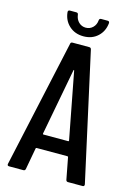

<svg xmlns="http://www.w3.org/2000/svg" viewBox="-128 -922 693 989"><g transform="rotate(15 218.5 -428.0)"><path d="M108 -846Q108 -856 118 -856H152Q162 -856 163 -846Q166 -822 181.5 -807Q197 -792 219 -792Q241 -792 256.5 -807Q272 -822 274 -846Q275 -856 285 -856H319Q329 -856 329 -846Q325 -802 295 -774Q265 -746 219 -746Q173 -746 142.5 -774Q112 -802 108 -846ZM337 0Q328 0 326 -9L304 -124Q304 -128 299 -128H136Q131 -128 131 -124L110 -9Q108 0 99 0H23Q12 0 14 -11L163 -691Q164 -700 174 -700H263Q272 -700 274 -691L424 -11V-9Q424 0 415 0ZM148 -208Q148 -204 151 -204H284Q287 -204 287 -208L219 -563Q217 -569 215 -563Z"/></g></svg>

Font: Barlow Condensed Medium
Style: Regular
Weight: 500
Width: 3
Designer: Jeremy Tribby
Foundry: Tribby Type
Version: Version 1.422;hotconv 1.0.109;makeotfexe 2.5.65596